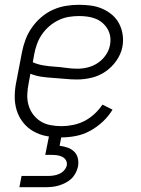

<svg xmlns="http://www.w3.org/2000/svg" viewBox="-20 -562 590 802"><path d="M236 12Q204 12 174.5 6.5Q145 1 119.5 -13.5Q94 -28 76 -51Q58 -74 49.5 -102Q41 -130 41.5 -161.5Q42 -193 49 -225L72 -345Q77 -371 87 -397.5Q97 -424 114 -448Q131 -472 153.5 -491Q176 -510 202 -521.5Q228 -533 255.5 -537.5Q283 -542 309 -542Q336 -542 361 -538.5Q386 -535 408.5 -525Q431 -515 449 -499.5Q467 -484 478 -462.5Q489 -441 492.5 -416Q496 -391 491 -365Q485 -335 465.5 -307.5Q446 -280 419 -262Q392 -244 361.5 -237Q331 -230 302 -230Q277 -230 252.5 -232.5Q228 -235 202.5 -236.5Q177 -238 153 -241.5Q129 -245 107 -254L100 -216Q95 -192 94 -168.5Q93 -145 99 -123.5Q105 -102 118 -84.5Q131 -67 149 -55.5Q167 -44 190 -39.5Q213 -35 237 -35Q260 -35 285 -40Q310 -45 332.5 -56.5Q355 -68 374.5 -86Q394 -104 408 -125L450 -104Q434 -77 409.5 -54Q385 -31 356.5 -15.5Q328 0 297 6Q266 12 236 12ZM304 -275Q325 -275 347 -280.5Q369 -286 388.5 -299Q408 -312 421.5 -331.5Q435 -351 439 -372Q443 -391 440.5 -408.5Q438 -426 429.5 -440.5Q421 -455 408.5 -466Q396 -477 380 -483.5Q364 -490 346 -492.5Q328 -495 310 -495Q289 -495 267.5 -491.5Q246 -488 225 -478Q204 -468 186 -452.5Q168 -437 155 -418Q142 -399 134.5 -378Q127 -357 123 -336L117 -302Q137 -293 160.5 -289Q184 -285 208.5 -283.5Q233 -282 256.5 -278.5Q280 -275 304 -275ZM61 220 70 173H178Q190 173 202 171.5Q214 170 226 165Q238 160 247 150.5Q256 141 259 129Q261 117 255.5 107.5Q250 98 240 93Q230 88 218.5 86.5Q207 85 195 85H169L186 0H238L229 47Q246 49 262 54.5Q278 60 289.5 71Q301 82 305 98.5Q309 115 306 133Q303 147 296 160.5Q289 174 278 184.5Q267 195 253 202Q239 209 225.5 213Q212 217 197.5 218.5Q183 220 169 220Z"/></svg>

Font: Lode Dark Term
Style: Italic
Weight: 400
Italic angle: -11°
Monospace: yes
Designer: Belleve Invis
Foundry: Belleve Invis
Version: Version 29.2.0